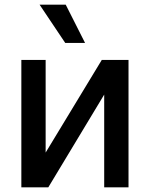

<svg xmlns="http://www.w3.org/2000/svg" viewBox="-20 -802 642 822"><path d="M175.4 -148.8 415.8 -545.5H530.2V0H426.1V-397L186.8 0H71.4V-545.5H175.4ZM259.2 -618.3 149.5 -782H261.4L344.1 -618.3Z"/></svg>

Font: InterMG Medium
Style: Regular
Weight: 500
Designer: Rasmus Andersson
Foundry: rsms
Version: Version 3.019;December 26, 2023;FontCreator 15.0.0.2955 64-b